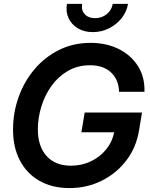

<svg xmlns="http://www.w3.org/2000/svg" viewBox="-20 -961 774 993"><path d="M338.9 11.7Q249.5 11.7 183.8 -25.9Q118.2 -63.5 82.8 -131.3Q47.4 -199.2 47.4 -290Q47.4 -378.4 76.2 -459Q105 -539.6 158.4 -602.8Q211.9 -666 285.4 -702.6Q358.9 -739.3 448.2 -739.3Q529.8 -739.3 593.5 -707.8Q657.2 -676.3 693.4 -619.4Q729.5 -562.5 727.1 -486.3H595.7Q594.2 -547.9 554.9 -585.7Q515.6 -623.5 445.8 -623.5Q381.8 -623.5 331.5 -594.5Q281.2 -565.4 246.6 -517.1Q211.9 -468.8 193.8 -409.9Q175.8 -351.1 175.8 -291.5Q175.8 -204.6 220.7 -154.3Q265.6 -104 347.2 -104Q401.9 -104 449 -126.2Q496.1 -148.4 528.3 -187.5Q560.5 -226.6 570.3 -276.9H400.9L418 -378.9H714.4L699.2 -286.6Q684.6 -198.2 633.3 -131.1Q582 -64 505.6 -26.1Q429.2 11.7 338.9 11.7ZM460 -794.9Q415 -794.9 382.6 -814.5Q350.1 -834 334.7 -866.9Q319.3 -899.9 326.2 -940.9H404.8Q399.4 -908.2 418.2 -887.7Q437 -867.2 471.7 -867.2Q506.3 -867.2 532 -887.7Q557.6 -908.2 563 -940.9H642.1Q635.3 -899.9 608.9 -866.9Q582.5 -834 543.5 -814.5Q504.4 -794.9 460 -794.9Z"/></svg>

Font: Inter Display SemiBold
Style: Italic
Weight: 600
Italic angle: -9.39999°
Designer: Rasmus Andersson
Foundry: rsms
Version: Version 4.000;git-a52131595